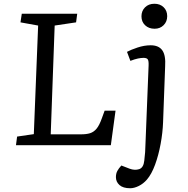

<svg xmlns="http://www.w3.org/2000/svg" viewBox="-20 -773 1001 1022"><path d="M71 -46 160 -59 183 -637 89 -654 96 -700H391L385 -654L271 -637L250 -58H412Q440 -58 459.5 -64Q479 -70 494 -88Q509 -106 522 -143L537 -184H595L570 0H65ZM733 -686Q733 -715 752 -734Q771 -753 802 -753Q832 -753 851 -734.5Q870 -716 870 -687Q870 -658 851 -639Q832 -620 803 -620Q772 -620 752.5 -638.5Q733 -657 733 -686ZM848 -122Q846 -67 835 -7Q824 53 805.5 103.5Q787 154 762 183Q743 205 718.5 217Q694 229 673 229Q635 229 616 212Q597 195 597 170Q597 151 604.5 137Q612 123 626 108L670 125Q697 135 720.5 127.5Q744 120 748 82Q751 58 752.5 37Q754 16 755 -23L771 -424Q772 -449 766.5 -457Q761 -465 744 -465Q731 -465 714 -461.5Q697 -458 674 -449L656 -497Q676 -508 712 -520Q748 -532 782 -532Q825 -532 844 -505Q863 -478 859 -419Z"/></svg>

Font: Literata 7pt
Style: Italic
Weight: 400
Italic angle: -2°
Designer: Latin by Veronika Burian and Jose Scaglione. Greek by Irene Vlachou. Cyrillic by Vera Evstafieva
Foundry: TypeTogether
Version: Version 3.002